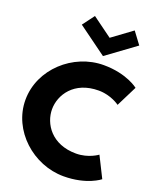

<svg xmlns="http://www.w3.org/2000/svg" viewBox="-291 -1895 1711 2083"><g transform="rotate(20 564.5 -853.5)"><path d="M432 -1729 330 -1592 662 -1350 993 -1592 891 -1729 662 -1561ZM748 -256C892 -256 992 -332 992 -332L1112 -92C1112 -92 973 22 705 22C355 22 34 -263 34 -617C34 -973 354 -1261 705 -1261C973 -1261 1112 -1147 1112 -1147L992 -907C992 -907 892 -983 748 -983C464 -983 340 -785 340 -620C340 -454 464 -256 748 -256Z"/></g></svg>

Font: Poland Can Into
Style: BigWritings
Weight: 700
Foundry: Cannot Into Space Fonts
Version: Version 0.92